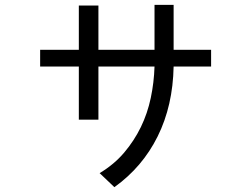

<svg xmlns="http://www.w3.org/2000/svg" viewBox="-20 -690 1040 794"><path d="M853 -415H698Q695 -253 632 -126Q569 1 453 84L392 26Q452 -10 493.5 -59Q535 -108 562.5 -164.5Q590 -221 603.5 -285Q617 -349 619 -415H387V-195H306V-415H146V-484H306V-667H387V-484H619V-670H698V-484H853Z"/></svg>

Font: NanumGothicCoding
Style: Regular
Weight: 400
Monospace: yes
Designer: Kwon Bruce; Nicolas Noh; Sung-woo Choi; Go-un Cha; Soo-hyun Park;
Foundry: NHN Corporation
Version: Version 2.000;PS 1;hotconv 1.0.49;makeotf.lib2.0.14853